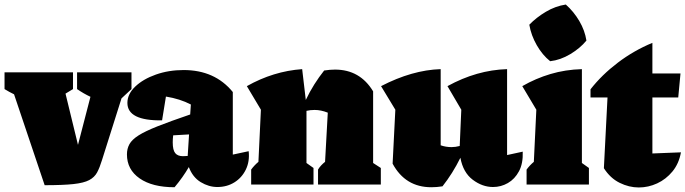

<svg xmlns="http://www.w3.org/2000/svg" viewBox="-55 -814 3024 847"><path d="M142 3 7 -398Q-14 -408 -35 -421V-495H267V-421L234 -401L289 -175L344 -387Q314 -401 285 -421V-495H525V-421L481 -380L395 -108Q385 -75 373.5 -53.5Q362 -32 338.5 -19.5Q315 -7 269 -2Q223 3 142 3Z M715 12Q617 12 561 -27Q505 -66 505 -133Q505 -158 516 -178Q527 -198 556 -216.5Q585 -235 640.5 -257Q696 -279 784 -309L787 -353Q739 -378 677 -388L660 -283Q507 -281 507 -360Q507 -399 541.5 -432Q576 -465 632.5 -485Q689 -505 755 -505Q893 -505 972 -408V-132L1042 -147Q1047 -102 1029.5 -66Q1012 -30 979 -9.5Q946 11 904 11Q866 11 830.5 -10.5Q795 -32 778 -77Q752 -32 715 12ZM707 -186Q707 -152 718 -138.5Q729 -125 752 -125Q763 -125 773 -126L779 -221L709 -217Q707 -201 707 -186Z M1053 0V-66Q1067 -85 1085 -100L1096 -330L1034 -434Q1151 -500 1278 -509L1294 -373Q1311 -409 1331.5 -441.5Q1352 -474 1375 -503Q1388 -505 1400 -506Q1412 -507 1423 -507Q1533 -507 1591 -411V-95L1625 -73V0H1348V-66Q1354 -76 1362 -84.5Q1370 -93 1379 -100L1391 -317Q1361 -329 1333 -329Q1314 -329 1297 -325V-95L1328 -73V0Z M1677 -92 1689 -330 1626 -434Q1763 -505 1889 -509V-173Q1912 -165 1937 -165Q1954 -165 1973 -170L1980 -330L1919 -434Q2048 -505 2182 -509V-130L2251 -145Q2253 -93 2234.5 -58.5Q2216 -24 2185.5 -6.5Q2155 11 2120 11Q2073 11 2030.5 -21Q1988 -53 1976 -118Q1942 -49 1897 8Q1884 10 1872 11Q1860 12 1848 12Q1733 12 1677 -92Z M2268 0V-66Q2282 -85 2300 -100L2311 -330L2249 -434Q2308 -468 2373.5 -487.5Q2439 -507 2512 -509V-95L2543 -73V0ZM2441 -794Q2476 -763 2500.5 -721.5Q2525 -680 2532 -635Q2504 -601 2460.5 -575Q2417 -549 2372 -544Q2338 -571 2313 -614.5Q2288 -658 2280 -705Q2311 -737 2353 -762Q2395 -787 2441 -794Z M2823 -625V-490H2947L2937 -384H2823V-137L2949 -142Q2940 -92 2911.5 -57.5Q2883 -23 2844 -5Q2805 13 2763 13Q2720 13 2678.5 -7.5Q2637 -28 2609 -72L2625 -384H2550V-420Q2600 -484 2670.5 -537.5Q2741 -591 2823 -625Z"/></svg>

Font: Piazzolla Black
Style: Regular
Weight: 900
Designer: Juan Pablo del Peral
Foundry: Huerta Tipografica
Version: Version 1.330